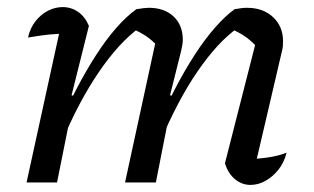

<svg xmlns="http://www.w3.org/2000/svg" viewBox="-20 -515 886 542"><path d="M432 -113 420 -149Q446 -210 473.5 -263Q501 -316 529.5 -360Q558 -404 586.5 -436.5Q615 -469 642 -489Q653 -491 661.5 -492Q670 -493 677 -493Q723 -493 751 -466.5Q779 -440 779 -399Q779 -392 778.5 -385Q778 -378 776 -371L705 -67Q731 -69 751 -73Q771 -77 789 -84Q782 -56 766 -36Q750 -16 729.5 -4.5Q709 7 687 7Q663 7 643.5 -9Q624 -25 615 -54L704 -403L708 -380Q687 -402 670.5 -413Q654 -424 631 -434L652 -437Q594 -396 537 -312.5Q480 -229 432 -113ZM55 0 156 -462 169 -420Q143 -420 118.5 -417.5Q94 -415 59 -409Q65 -436 80.5 -455.5Q96 -475 116 -485Q136 -495 157 -495Q181 -495 200.5 -481.5Q220 -468 231 -442L182 -246L190 -244L141 0ZM333 0 422 -410 430 -380Q409 -402 392.5 -413Q376 -424 353 -434L374 -437Q316 -395 259 -311.5Q202 -228 154 -113L142 -149Q168 -210 195.5 -263Q223 -316 251.5 -360Q280 -404 308.5 -436.5Q337 -469 365 -489Q377 -491 385.5 -492Q394 -493 400 -493Q444 -493 470 -468.5Q496 -444 496 -403Q496 -395 494.5 -387Q493 -379 491 -370L460 -246L468 -244L420 0Z"/></svg>

Font: Piazzolla Thin Medium
Style: Italic
Weight: 500
Italic angle: -11.3°
Version: Version 2.005